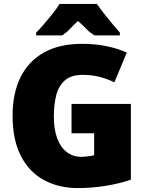

<svg xmlns="http://www.w3.org/2000/svg" viewBox="-20 -947 744 977"><path d="M344 -418H646V-33Q594 -14 521.5 -2Q449 10 375 10Q280 10 205 -30Q130 -70 87 -152Q44 -234 44 -359Q44 -471 84 -553Q124 -635 203 -679.5Q282 -724 398 -724Q466 -724 525 -711.5Q584 -699 625 -679L562 -528Q523 -547 484 -556.5Q445 -566 400 -566Q341 -566 309 -537Q277 -508 265.5 -460Q254 -412 254 -354Q254 -288 271.5 -242Q289 -196 320.5 -172.5Q352 -149 393 -149Q399 -149 412.5 -150Q426 -151 439.5 -153Q453 -155 459 -157V-269H344ZM473 -927Q489 -904 510.5 -876.5Q532 -849 553.5 -823.5Q575 -798 590 -781V-767H461Q436 -782 419 -800Q402 -818 377 -840Q352 -818 337 -801Q322 -784 297 -767H164V-781Q182 -799 204 -824.5Q226 -850 247.5 -877Q269 -904 283 -927Z"/></svg>

Font: Noto Sans Display Black
Style: Regular
Weight: 900
Designer: Monotype Design Team
Foundry: Monotype Imaging Inc.
Version: Version 2.003